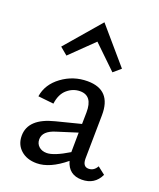

<svg xmlns="http://www.w3.org/2000/svg" viewBox="-132 -780 717 867"><g transform="rotate(20 226.5 -346.5)"><path d="M219 -605 109 -498 73 -528 219 -698 365 -528 330 -498ZM417 -78 453 -50Q427 5 365 5Q302 5 285 -56Q211 5 148 5Q101 5 72 -21Q43 -47 43 -89Q43 -172 163 -202L281 -232L282 -288Q283 -368 223 -368Q189 -368 161.5 -344.5Q134 -321 128 -274L53 -282Q62 -342 116.5 -382Q171 -422 239 -422Q354 -422 352 -299L349 -91Q349 -52 377 -52Q403 -52 417 -78ZM175 -54Q210 -54 279 -96V-104L280 -190L182 -159Q123 -141 123 -101Q123 -80 137.5 -67Q152 -54 175 -54Z"/></g></svg>

Font: EauTest Medium
Style: Regular
Weight: 500
Designer: Christian Thalmann (Catharsis Fonts)
Version: Version 0.001;PS 000.001;hotconv 1.0.88;makeotf.lib2.5.64775